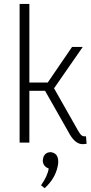

<svg xmlns="http://www.w3.org/2000/svg" viewBox="-20 -728 467 980"><path d="M400.4 7.8Q409.2 7.8 421.9 5.9L418.9 -32.2H409.2Q396.5 -32.2 384.8 -50.8Q381.8 -55.7 378.9 -60.5L255.9 -277.3L402.3 -488.3H347.7L223.6 -306.6H129.9V-708H80.1V0H129.9V-264.6H210L337.9 -39.1Q366.2 6.8 400.4 7.8ZM277.3 97.7Q277.3 59.6 249 50.8Q243.2 48.8 238.3 48.8Q210.9 48.8 201.2 75.2Q199.2 84 198.2 91.8Q200.2 122.1 228.5 131.8Q223.6 168.9 189.5 217.8L208 232.4Q261.7 183.6 274.4 121.1Q277.3 108.4 277.3 97.7Z"/></svg>

Font: Yaldevi Colombo Light
Style: Regular
Weight: 300
Designer: Sol Matas, Denzil Rajitha, Kosala Senevirathne and Pathum Egodawatta
Foundry: Mooniak
Version: Version 1.020 ; ttfautohint (v1.6)